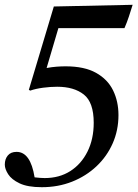

<svg xmlns="http://www.w3.org/2000/svg" viewBox="-36 -640 575 799"><path d="M138 139Q79 139 45.5 123Q12 107 -2 85Q-16 63 -16 45Q-16 22 -3.5 7Q9 -8 33 -8Q91 -8 108 98Q134 101 150 101Q211 101 256.5 72Q302 43 328 -9Q354 -61 354 -129Q354 -214 313 -246.5Q272 -279 202 -279Q174 -279 143.5 -275Q113 -271 90 -263L84 -266L188 -613L516 -620Q509 -597 500.5 -571.5Q492 -546 482 -523H207L158 -357Q180 -361 199.5 -362.5Q219 -364 237 -364Q315 -364 363.5 -337Q412 -310 434.5 -264Q457 -218 457 -161Q457 -98 433 -43.5Q409 11 365.5 52Q322 93 264 116Q206 139 138 139Z"/></svg>

Font: Tiro Bangla
Style: Italic
Weight: 400
Italic angle: -11°
Designer: Bangla: John Hudson & Fiona Ross, assisted by Neelakash Kshetrimayum. Latin: John Hudson with Paul Hanslow, assisted by 
Foundry: Tiro Typeworks Ltd.
Version: Version 1.60